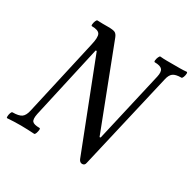

<svg xmlns="http://www.w3.org/2000/svg" viewBox="-161 -822 994 991"><g transform="rotate(30 336.5 -327.0)"><path d="M448 14Q434 14 427 -2L222 -529L216 -528L119 -94Q112 -60 121.5 -48.5Q131 -37 165 -37Q170 -37 169 -27Q168 -17 164.5 -7Q161 3 156 3Q137 2 116.5 1Q96 0 76 0Q34 0 -5 3Q-9 3 -8.5 -7Q-8 -17 -4.5 -27Q-1 -37 4 -37Q41 -37 57.5 -48.5Q74 -60 81 -94L182 -543Q194 -593 184.5 -610Q175 -627 137 -627Q132 -627 133 -637Q134 -647 138 -657Q142 -667 147 -667Q163 -666 178.5 -666Q194 -666 210 -666Q241 -666 252 -660.5Q263 -655 270 -637L457 -151L463 -152L559 -571Q566 -602 555 -615Q544 -628 511 -628Q506 -628 507 -638Q508 -648 512.5 -658Q517 -668 521 -668Q541 -666 560.5 -666Q580 -666 600 -666Q620 -666 639.5 -666Q659 -666 678 -668Q683 -668 682.5 -658Q682 -648 678 -638Q674 -628 670 -628Q635 -628 620 -616.5Q605 -605 599 -576L466 -2Q463 14 448 14Z"/></g></svg>

Font: Junicode Two Beta Condensed Medium
Style: Italic
Weight: 500
Width: 3
Italic angle: -9°
Version: Version 1.053; ttfautohint (v1.8.4)